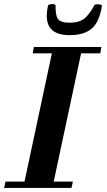

<svg xmlns="http://www.w3.org/2000/svg" viewBox="-25 -920 522 940"><path d="M471 -690 466 -659H372L238 -31H332L325 0H-5L2 -31H95L229 -659H135L141 -690ZM474 -893Q463 -815 425 -781Q387 -747 311 -748Q204 -750 204 -842Q204 -868 211 -895Q214 -898 228 -900Q241 -901 247 -895Q246 -843 259 -827Q274 -807 325 -809Q360 -811 381 -824Q409 -842 438 -896Q445 -900 459 -899Q472 -897 474 -893Z"/></svg>

Font: GFS Didot
Style: Bold Italic
Weight: 700
Italic angle: -12°
Designer: Designed by Takis Katsoulidis and George D. Matthiopoulos.
Foundry: Designed by Takis Katsoulidis and George D. Matthiopoulos.
Version: Version 1.0